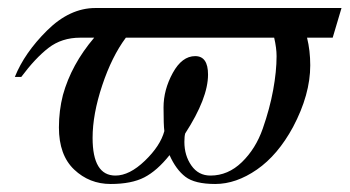

<svg xmlns="http://www.w3.org/2000/svg" viewBox="-20 -448 872 479"><path d="M832 -428 810 -354H746Q754 -322 754 -285Q754 -212 711 -131Q673 -61 621 -25Q569 11 517 11Q466 11 442.5 -7Q419 -25 403 -61Q372 -22 340 -5.5Q308 11 256 11Q203 11 165 -25Q127 -61 127 -130Q127 -172 137 -211Q158 -287 215 -354H180Q134 -354 101 -328.5Q68 -303 33 -256H17Q41 -316 97.5 -372Q154 -428 218 -428ZM664 -354H294Q259 -307 235 -235Q211 -163 211 -104Q211 -10 268 -10Q303 -10 341.5 -47Q380 -84 390 -121Q388 -136 388 -180Q388 -224 411 -266Q434 -308 467 -308Q499 -308 499 -262Q499 -203 442 -115Q440 -108 440 -94Q440 -60 457.5 -35Q475 -10 505 -10Q549 -10 583.5 -43.5Q618 -77 635.5 -127Q653 -177 661.5 -223.5Q670 -270 670 -308Q670 -328 664 -354Z"/></svg>

Font: STIX MathJax Main
Style: Italic
Weight: 400
Italic angle: -16.33°
Designer: MicroPress Inc., with final additions and corrections provided by Coen Hoffman, Elsevier (retired)
Version: Version 1.1.1